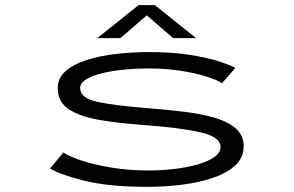

<svg xmlns="http://www.w3.org/2000/svg" viewBox="-20 -714 1140 745"><path d="M550.5 11Q402 11 305.8 -13.2Q209.5 -37.5 174.5 -60.5L226 -122.5Q247.5 -107 297 -90.8Q346.5 -74.5 413.5 -63.5Q480.5 -52.5 554.5 -52.5Q607 -52.5 657.2 -58.5Q707.5 -64.5 748 -76.2Q788.5 -88 812.2 -105Q836 -122 836 -143.5Q836 -183 756.2 -201Q676.5 -219 535 -229Q440.5 -236 365.5 -248.8Q290.5 -261.5 247.2 -290Q204 -318.5 204 -372.5Q204 -411.5 234.8 -438.2Q265.5 -465 316.8 -481.2Q368 -497.5 431 -504.8Q494 -512 558.5 -512Q647.5 -512 715.8 -501.2Q784 -490.5 828.8 -476Q873.5 -461.5 893 -450.5L841.5 -391Q823 -404 780.5 -417.2Q738 -430.5 679.8 -439.5Q621.5 -448.5 556 -448.5Q509 -448.5 462.2 -444Q415.5 -439.5 376.8 -430Q338 -420.5 314.5 -406.2Q291 -392 291 -372.5Q291 -333 359.2 -318.5Q427.5 -304 556 -294Q625 -288.5 690.8 -280.8Q756.5 -273 809.5 -258Q862.5 -243 894 -216.2Q925.5 -189.5 925.5 -147Q925.5 -103.5 893.8 -73.2Q862 -43 808.2 -24.5Q754.5 -6 687.5 2.5Q620.5 11 550.5 11ZM357.5 -566 517.5 -694H581L741 -566H652L549.5 -654.5L447 -566Z"/></svg>

Font: Trispace Expanded Light
Style: Regular
Weight: 300
Width: 7
Designer: Tyler Finck
Foundry: Etcetera Type Company
Version: Version 1.210; ttfautohint (v1.8.3)